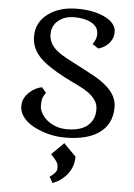

<svg xmlns="http://www.w3.org/2000/svg" viewBox="-66 -806 798 1141"><g transform="rotate(5 333.0 -235.0)"><path d="M456.5 -556.6Q479 -586.9 479 -614Q479 -641.1 467.8 -657Q456.5 -672.9 437.5 -683.6Q397.9 -705.6 335 -705.6Q277.8 -705.6 240.2 -674.8Q202.6 -643.6 202.6 -593.8Q202.6 -537.6 251.5 -497.6Q275.9 -477.5 311.5 -458Q444.3 -389.2 483.4 -367.4Q522.5 -345.7 553.2 -319.3Q619.6 -263.2 619.6 -193.4Q619.6 -88.4 538.6 -35.2Q466.8 11.7 343.3 11.7Q246.6 11.7 162.1 -30.3Q103.5 -59.6 79.1 -103.5Q66.9 -126 66.9 -153.3Q66.9 -180.7 78.9 -201.9Q90.8 -223.1 108.4 -238.3Q141.1 -267.1 179.7 -274.4L206.1 -243.2Q188 -218.3 185.3 -201.4Q182.6 -184.6 182.6 -163.8Q182.6 -143.1 195.8 -119.6Q209 -96.2 231.4 -78.1Q281.2 -38.6 349.1 -38.6Q466.8 -38.6 502 -113.3Q513.2 -137.2 513.2 -169.9Q513.2 -202.6 495.4 -227.3Q477.5 -252 449.5 -271.2Q421.4 -290.5 386.2 -306.9Q351.1 -323.2 306.9 -346.2Q262.7 -369.1 222.9 -395.3Q183.1 -421.4 157.2 -448.2Q106 -502 106 -571.3Q106 -656.7 176.3 -708Q243.7 -757.3 348.6 -757.3Q445.8 -757.3 511.7 -725.6Q581.1 -692.4 581.1 -637.7Q581.1 -585.9 534.2 -552.2Q517.6 -540 492.7 -532.7ZM340.8 45.4 414.1 119.6Q414.1 200.2 349.1 254.4Q325.7 273.9 291.5 287.1L271 251Q288.1 240.2 300.5 226.6Q313 212.9 313 197.3Q313 181.6 310.5 173.8Q308.1 166 302.7 157.7Q293.9 144 268.1 117.2Z"/></g></svg>

Font: Metamorphous
Style: Regular
Weight: 400
Designer: James Grieshaber
Foundry: James Grieshaber
Version: Version 1.001